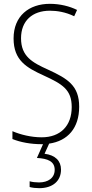

<svg xmlns="http://www.w3.org/2000/svg" viewBox="-20 -744 479 1004"><path d="M299 143C299 97 269 67 213 60L237 7C334 -7 394 -74 394 -186C394 -297 333 -333 231 -380C149 -417 90 -449 90 -544C90 -635 149 -688 241 -688C278 -688 323 -681 368 -659L383 -692C345 -711 294 -724 241 -724C131 -724 51 -660 51 -543C51 -428 119 -390 209 -349C307 -304 355 -275 355 -184C355 -86 296 -26 198 -26C143 -26 87 -40 45 -58V-17C87 0 141 10 197 10C200 10 203 10 205 10L173 82C230 85 266 100 266 144C266 187 231 210 184 210C167 210 149 208 135 204V234C149 238 168 240 185 240C255 240 299 203 299 143Z"/></svg>

Font: Noto Sans Ethiopic Condensed ExtraLight
Style: Regular
Weight: 200
Width: 3
Designer: Monotype Design Team
Foundry: Monotype Imaging Inc.
Version: Version 2.102